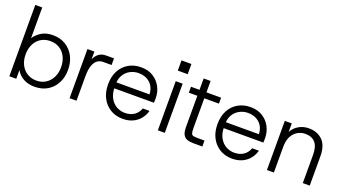

<svg xmlns="http://www.w3.org/2000/svg" viewBox="-55 -1264 3274 1821"><g transform="rotate(20 1581.5 -354.0)"><path d="M319 12Q256 12 207.5 -14.5Q159 -41 133 -88V0H63V-720H133V-410Q157 -448 203.5 -478Q250 -508 320 -508Q395 -508 450 -474Q505 -440 535.5 -381Q566 -322 566 -247Q566 -172 535.5 -113.5Q505 -55 450 -21.5Q395 12 319 12ZM316 -49Q369 -49 409 -74Q449 -99 472 -143.5Q495 -188 495 -248Q495 -308 472 -353Q449 -398 409 -422.5Q369 -447 316 -447Q264 -447 223.5 -422.5Q183 -398 160 -353Q137 -308 137 -248Q137 -188 160 -143.5Q183 -99 223.5 -74Q264 -49 316 -49Z M671 0V-496H741V-417Q757 -456 786 -477.5Q815 -499 858 -499H938V-432H851Q821 -432 796 -414.5Q771 -397 756 -356.5Q741 -316 741 -247V0Z M1209 12Q1139 12 1085 -20.5Q1031 -53 1000 -111.5Q969 -170 969 -249Q969 -328 999.5 -386Q1030 -444 1085 -476Q1140 -508 1211 -508Q1283 -508 1334 -475.5Q1385 -443 1412 -391Q1439 -339 1439 -279Q1439 -269 1439 -258Q1439 -247 1438 -233H1023V-293H1371Q1368 -366 1322 -407Q1276 -448 1208 -448Q1163 -448 1124 -428Q1085 -408 1061 -369.5Q1037 -331 1037 -274V-247Q1037 -180 1062 -135.5Q1087 -91 1126.5 -69.5Q1166 -48 1209 -48Q1265 -48 1303 -74Q1341 -100 1357 -146H1425Q1413 -101 1384 -65Q1355 -29 1311 -8.5Q1267 12 1209 12Z M1562 0V-496H1632V0ZM1546 -597V-700H1646V-597Z M1920 0Q1882 0 1855.5 -10Q1829 -20 1815.5 -46.5Q1802 -73 1802 -122V-436H1716V-496H1802V-611H1872V-496H2020V-436H1872V-135Q1872 -99 1877.5 -83Q1883 -67 1899.5 -63.5Q1916 -60 1950 -60H2011V0Z M2313 12Q2243 12 2189 -20.5Q2135 -53 2104 -111.5Q2073 -170 2073 -249Q2073 -328 2103.5 -386Q2134 -444 2189 -476Q2244 -508 2315 -508Q2387 -508 2438 -475.5Q2489 -443 2516 -391Q2543 -339 2543 -279Q2543 -269 2543 -258Q2543 -247 2542 -233H2127V-293H2475Q2472 -366 2426 -407Q2380 -448 2312 -448Q2267 -448 2228 -428Q2189 -408 2165 -369.5Q2141 -331 2141 -274V-247Q2141 -180 2166 -135.5Q2191 -91 2230.5 -69.5Q2270 -48 2313 -48Q2369 -48 2407 -74Q2445 -100 2461 -146H2529Q2517 -101 2488 -65Q2459 -29 2415 -8.5Q2371 12 2313 12Z M2663 0V-496H2733V-410Q2758 -456 2803 -482Q2848 -508 2903 -508Q2989 -508 3042 -456Q3095 -404 3095 -293V0H3025V-285Q3025 -367 2990.5 -407Q2956 -447 2891 -447Q2823 -447 2778 -398Q2733 -349 2733 -257V0Z"/></g></svg>

Font: Host Grotesk Light Light
Style: Regular
Weight: 300
Version: Version 1.003